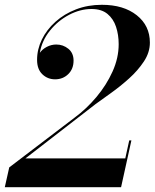

<svg xmlns="http://www.w3.org/2000/svg" viewBox="-38 -780 644 800"><path d="M466.5 0H-18L0.5 -82.5L273 -290Q322 -326 363.8 -375.8Q405.5 -425.5 431 -482Q456.5 -538.5 456.5 -596Q456.5 -635 445.5 -668.2Q434.5 -701.5 409.8 -722Q385 -742.5 343.5 -742.5Q296 -742.5 249.5 -718Q203 -693.5 169.8 -652Q136.5 -610.5 128 -560Q138.5 -575 157.2 -584.8Q176 -594.5 196.5 -594.5Q225 -594.5 246.8 -576.8Q268.5 -559 268.5 -527.5Q268.5 -492.5 246.2 -471Q224 -449.5 191.5 -449.5Q160.5 -449.5 138.5 -470.5Q116.5 -491.5 116.5 -530.5Q116.5 -574.5 136.5 -615.5Q156.5 -656.5 193 -689.2Q229.5 -722 278.8 -741Q328 -760 386.5 -760Q477 -760 531.8 -716.5Q586.5 -673 586.5 -602.5Q586.5 -561.5 561.5 -523.8Q536.5 -486 499.5 -452.8Q462.5 -419.5 424.5 -392.5Q386.5 -365.5 360.5 -346.5L68 -120H484L500.5 -195H509.5Z"/></svg>

Font: Bodoni* 24pt Medium
Style: Italic
Weight: 500
Italic angle: -13°
Version: Version 2.3